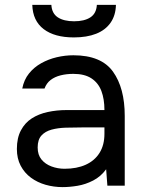

<svg xmlns="http://www.w3.org/2000/svg" viewBox="-20 -759 595 785"><path d="M236 6Q200 6 166.5 -3.5Q133 -13 106.5 -32.5Q80 -52 64.5 -81.5Q49 -111 49 -150Q49 -195 65.5 -226Q82 -257 110 -275Q138 -293 175 -301Q212 -309 252 -309H407Q407 -354 394.5 -387Q382 -420 354 -438.5Q326 -457 280 -457Q252 -457 228 -451Q204 -445 187 -432Q170 -419 162 -397H71Q78 -433 98.5 -458.5Q119 -484 148.5 -500.5Q178 -517 212 -525Q246 -533 280 -533Q394 -533 442 -466Q490 -399 490 -285V0H419L414 -67Q392 -37 361 -21Q330 -5 297.5 0.5Q265 6 236 6ZM244 -69Q294 -69 330.5 -85.5Q367 -102 387 -134Q407 -166 407 -212V-238H314Q281 -238 249 -237Q217 -236 191 -229Q165 -222 149.5 -205Q134 -188 134 -156Q134 -126 149.5 -107Q165 -88 190.5 -78.5Q216 -69 244 -69ZM282 -606Q203 -606 158.5 -640Q114 -674 112 -739H190Q192 -704 216.5 -688Q241 -672 283 -672Q325 -672 349.5 -688Q374 -704 376 -739H454Q453 -696 432 -666Q411 -636 373 -621Q335 -606 282 -606Z"/></svg>

Font: Onest
Style: Regular
Weight: 400
Designer: Dmitri Voloshin, Andrey Kudryavtsev
Foundry: Dmitri Voloshin, Andrey Kudryavtsev
Version: Version 1.000;gftools[0.9.33]